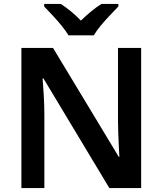

<svg xmlns="http://www.w3.org/2000/svg" viewBox="-20 -958 828 978"><path d="M699 0H537L201 -559H197Q200 -524 203 -471.5Q206 -419 206 -370V0H89V-714H250L585 -159H588Q587 -178 585.5 -209.5Q584 -241 582.5 -276.5Q581 -312 581 -341V-714H699ZM583 -938V-925Q565 -906 540.5 -880.5Q516 -855 493.5 -828Q471 -801 458 -778H329Q315 -801 293 -828Q271 -855 247 -880.5Q223 -906 205 -925V-938H290Q316 -921 341.5 -900Q367 -879 392 -853Q419 -879 445 -900.5Q471 -922 497 -938Z"/></svg>

Font: Noto Sans Cherokee SemiBold
Style: Regular
Weight: 600
Designer: Monotype Design Team
Foundry: Monotype Imaging Inc.
Version: Version 2.001; ttfautohint (v1.8.4.7-5d5b)